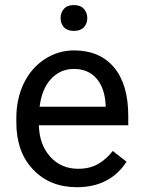

<svg xmlns="http://www.w3.org/2000/svg" viewBox="-20 -740 570 769"><path d="M287.6 9.8Q180.2 9.8 112.8 -60.8Q45.4 -131.3 45.4 -249.5V-266.1Q45.4 -344.7 75.4 -406.5Q105.5 -468.3 159.4 -503.2Q213.4 -538.1 276.4 -538.1Q379.4 -538.1 436.5 -470.2Q493.7 -402.3 493.7 -275.9V-238.3H135.7Q137.7 -160.2 181.4 -112.1Q225.1 -64 292.5 -64Q340.3 -64 373.5 -83.5Q406.7 -103 431.6 -135.3L486.8 -92.3Q420.4 9.8 287.6 9.8ZM276.4 -463.9Q221.7 -463.9 184.6 -424.1Q147.5 -384.3 138.7 -312.5H403.3V-319.3Q399.4 -388.2 366.2 -426Q333 -463.9 276.4 -463.9ZM222.7 -667.5Q222.7 -689.5 236.1 -704.6Q249.5 -719.7 275.9 -719.7Q302.2 -719.7 315.9 -704.6Q329.6 -689.5 329.6 -667.5Q329.6 -645.5 315.9 -630.9Q302.2 -616.2 275.9 -616.2Q249.5 -616.2 236.1 -630.9Q222.7 -645.5 222.7 -667.5Z"/></svg>

Font: Roboto-ThirdPerson-AD3FC
Style: ThirdPerson-AD3FC
Weight: 400
Designer: Google
Version: Version 2.137; 2017